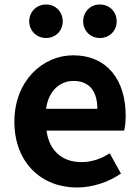

<svg xmlns="http://www.w3.org/2000/svg" viewBox="-20 -820 621 854"><path d="M322 14C392 14 463 -10 518 -48L468 -138C428 -113 388 -99 342 -99C259 -99 199 -147 187 -239H532C536 -252 539 -279 539 -306C539 -461 459 -574 305 -574C171 -574 44 -461 44 -279C44 -95 166 14 322 14ZM185 -336C196 -418 248 -460 307 -460C379 -460 413 -412 413 -336ZM185 -651C228 -651 259 -684 259 -725C259 -767 228 -800 185 -800C142 -800 110 -767 110 -725C110 -684 142 -651 185 -651ZM424 -651C468 -651 499 -684 499 -725C499 -767 468 -800 424 -800C381 -800 350 -767 350 -725C350 -684 381 -651 424 -651Z"/></svg>

Font: Noto Sans T Chinese Bold
Style: Bold
Weight: 700
Designer: Ryoko NISHIZUKA (kana & ideographs); Paul D. Hunt (Latin, Greek & Cyrillic); Wenlong ZHANG (bopomofo); Sandoll Communica
Foundry: Adobe Systems Incorporated
Version: Version 1.000;PS 1;hotconv 1.0.78;makeotf.lib2.5.61930